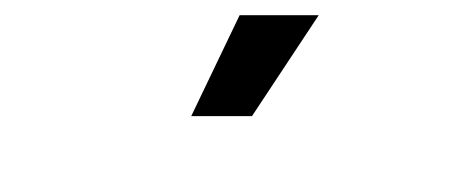

<svg xmlns="http://www.w3.org/2000/svg" viewBox="-20 -720 590 250"><path d="M395 -700.2H292L229 -568.8H308.1ZM0 -490.2Z"/></svg>

Font: CodeNewRoman Nerd Font Mono
Style: Regular
Weight: 400
Monospace: yes
Designer: Sam Radian
Foundry: Code New Roman
Version: Version 2.00 November 29, 2014;Nerd Fonts 3.2.1